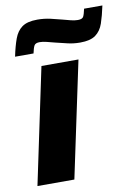

<svg xmlns="http://www.w3.org/2000/svg" viewBox="-83 -778 592 833"><g transform="rotate(-10 213.5 -361.5)"><path d="M13.7 0 121.2 -510H284.3L176.3 0ZM15.5 -569.5Q24.9 -615.1 36.4 -646.4Q47.8 -677.8 70.7 -694.5Q93.7 -711.2 138.3 -711.2Q167.2 -711.2 194.4 -705.2Q221.7 -699.1 246.1 -692.4Q265.5 -687.3 281.5 -683.1Q297.5 -679 311.9 -679Q330.6 -679 336 -688.3Q341.3 -697.7 346.5 -722.7H427.2Q417.8 -678.1 406.9 -646.2Q395.9 -614.4 372.8 -597.7Q349.6 -580.9 304.9 -580.9Q274.9 -580.9 248.3 -587.5Q221.6 -594.1 197.2 -599.8Q178.2 -604.9 161.4 -609Q144.6 -613.2 131.3 -613.2Q113.1 -613.2 107.5 -603.6Q101.9 -594 96.8 -569.5Z"/></g></svg>

Font: Saira Thin
Style: Italic
Weight: 100
Italic angle: -12°
Designer: Hector Gatti with collaboration of the Omnibus-Type team
Foundry: Omnibus-Type
Version: Version 1.101